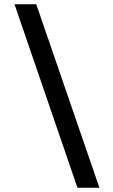

<svg xmlns="http://www.w3.org/2000/svg" viewBox="-20 -770 531 900"><path d="M446 110 150 -750H48L343 110Z"/></svg>

Font: Geist Med
Style: Regular
Weight: 400
Designer: Basement.studio, Andrés Briganti, Mateo Zaragoza
Foundry: Basement.studio, Vercel, Andrés Briganti, Guido Ferreyra, Mateo Zaragoza
Version: Version 1.401